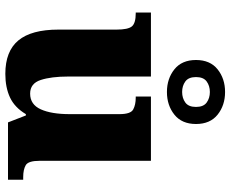

<svg xmlns="http://www.w3.org/2000/svg" viewBox="-92 -762 864 720"><g transform="rotate(90 340.0 -402.0)"><path d="M257 10Q172 10 131.5 -39Q91 -88 91 -189V-407Q91 -450 79 -464.5Q67 -479 30 -479H27V-536H267V-226Q267 -162 280 -122.5Q293 -83 331 -83Q372 -83 390 -123Q408 -163 408 -231V-418Q408 -460 390.5 -469.5Q373 -479 346 -479H342V-536H583V-119Q583 -76 599.5 -66.5Q616 -57 644 -57H654V0H439L413 -67H408Q383 -25 345.5 -7.5Q308 10 257 10ZM325 -596Q275 -596 240 -624Q205 -652 205 -705Q205 -758 240 -786Q275 -814 325 -814Q375 -814 410 -786Q445 -758 445 -705Q445 -652 410 -624Q375 -596 325 -596ZM325 -653Q348 -653 364.5 -665Q381 -677 381 -705Q381 -733 364.5 -745Q348 -757 325 -757Q302 -757 285.5 -745Q269 -733 269 -705Q269 -677 285.5 -665Q302 -653 325 -653Z"/></g></svg>

Font: Noto Serif Tamil ExtraBold
Style: Regular
Weight: 800
Designer: Indian Type Foundry, Tom Grace, and the Monotype Design Team
Foundry: Monotype Imaging Inc.
Version: Version 2.004; ttfautohint (v1.8.4.7-5d5b)